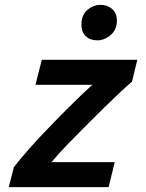

<svg xmlns="http://www.w3.org/2000/svg" viewBox="-20 -770 600 790"><path d="M16 0 37 -82Q61 -113 91.5 -148Q122 -183 157 -220Q192 -257 227.5 -293Q263 -329 297 -362Q331 -395 360 -421H126L152 -524H545L523 -434Q503 -417 473.5 -389.5Q444 -362 408.5 -327Q373 -292 334.5 -253.5Q296 -215 259 -177Q222 -139 192 -103H452L427 0ZM380 -604Q351 -604 333 -621Q315 -638 315 -669Q315 -708 339.5 -729Q364 -750 394 -750Q422 -750 441.5 -733Q461 -716 461 -685Q461 -648 435.5 -626Q410 -604 380 -604Z"/></svg>

Font: Ubuntu Sans Mono SemiBold
Style: Italic
Weight: 600
Italic angle: -13.5°
Monospace: yes
Designer: Dalton Maag Ltd
Foundry: Dalton Maag Ltd
Version: Version 1.006